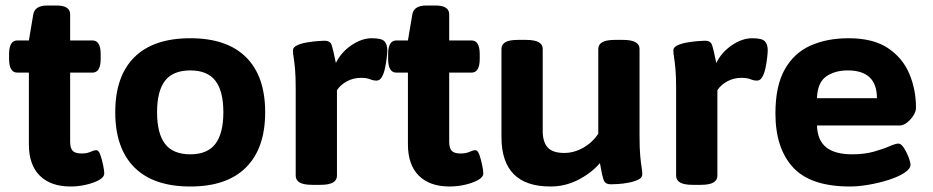

<svg xmlns="http://www.w3.org/2000/svg" viewBox="-20 -670 3391 698"><path d="M237 8Q164 8 124.5 -31.5Q85 -71 85 -145V-406H43Q13 -406 13 -456V-473Q13 -523 43 -523H85L101 -618Q107 -650 152 -650H185Q235 -650 235 -618V-523H316Q346 -523 346 -473V-456Q346 -406 316 -406H235V-155Q235 -131 244.5 -121.5Q254 -112 276 -112Q296 -112 309 -118Q322 -124 330 -124Q339 -124 345 -106.5Q351 -89 355 -69Q359 -49 359 -40Q359 -26 340 -15.5Q321 -5 293 1.5Q265 8 237 8Z M672 8Q538 8 468.5 -61.5Q399 -131 399 -262Q399 -393 468.5 -462Q538 -531 672 -531Q805 -531 874.5 -462Q944 -393 944 -262Q944 -131 874.5 -61.5Q805 8 672 8ZM672 -109Q734 -109 763 -147Q792 -185 792 -262Q792 -339 763 -376.5Q734 -414 672 -414Q609 -414 580 -376.5Q551 -339 551 -262Q551 -185 580 -147Q609 -109 672 -109Z M1116 2Q1084 2 1069.5 -6.5Q1055 -15 1055 -31V-349Q1055 -393 1052.5 -419.5Q1050 -446 1047.5 -461Q1045 -476 1045 -487Q1045 -498 1059.5 -505Q1074 -512 1094.5 -515.5Q1115 -519 1133.5 -520.5Q1152 -522 1160 -522Q1180 -522 1185.5 -506.5Q1191 -491 1201 -441Q1220 -480 1257.5 -505.5Q1295 -531 1332 -531Q1367 -531 1377.5 -520Q1388 -509 1388 -487Q1388 -479 1386 -461Q1384 -443 1380 -423.5Q1376 -404 1368.5 -390.5Q1361 -377 1349 -377Q1337 -377 1325 -382Q1313 -387 1292 -387Q1264 -387 1240.5 -374Q1217 -361 1205 -342V-31Q1205 -15 1190.5 -6.5Q1176 2 1144 2Z M1615 8Q1542 8 1502.5 -31.5Q1463 -71 1463 -145V-406H1421Q1391 -406 1391 -456V-473Q1391 -523 1421 -523H1463L1479 -618Q1485 -650 1530 -650H1563Q1613 -650 1613 -618V-523H1694Q1724 -523 1724 -473V-456Q1724 -406 1694 -406H1613V-155Q1613 -131 1622.5 -121.5Q1632 -112 1654 -112Q1674 -112 1687 -118Q1700 -124 1708 -124Q1717 -124 1723 -106.5Q1729 -89 1733 -69Q1737 -49 1737 -40Q1737 -26 1718 -15.5Q1699 -5 1671 1.5Q1643 8 1615 8Z M1981 8Q1803 8 1803 -172V-492Q1803 -508 1817 -516.5Q1831 -525 1864 -525H1892Q1924 -525 1938.5 -516.5Q1953 -508 1953 -492V-194Q1953 -154 1971 -134Q1989 -114 2031 -114Q2067 -114 2100.5 -133Q2134 -152 2155 -184V-492Q2155 -508 2169.5 -516.5Q2184 -525 2216 -525H2244Q2276 -525 2290.5 -516.5Q2305 -508 2305 -492V-174Q2305 -130 2307.5 -103.5Q2310 -77 2312.5 -62Q2315 -47 2315 -36Q2315 -24 2300.5 -17Q2286 -10 2265.5 -6Q2245 -2 2226.5 -1Q2208 0 2200 0Q2181 0 2175 -14.5Q2169 -29 2161 -77Q2130 -41 2082.5 -16.5Q2035 8 1981 8Z M2499 2Q2467 2 2452.5 -6.5Q2438 -15 2438 -31V-349Q2438 -393 2435.5 -419.5Q2433 -446 2430.5 -461Q2428 -476 2428 -487Q2428 -498 2442.5 -505Q2457 -512 2477.5 -515.5Q2498 -519 2516.5 -520.5Q2535 -522 2543 -522Q2563 -522 2568.5 -506.5Q2574 -491 2584 -441Q2603 -480 2640.5 -505.5Q2678 -531 2715 -531Q2750 -531 2760.5 -520Q2771 -509 2771 -487Q2771 -479 2769 -461Q2767 -443 2763 -423.5Q2759 -404 2751.5 -390.5Q2744 -377 2732 -377Q2720 -377 2708 -382Q2696 -387 2675 -387Q2647 -387 2623.5 -374Q2600 -361 2588 -342V-31Q2588 -15 2573.5 -6.5Q2559 2 2527 2Z M3070 8Q2927 8 2863 -61.5Q2799 -131 2799 -258Q2799 -357 2832.5 -417Q2866 -477 2926 -504Q2986 -531 3065 -531Q3154 -531 3207.5 -495.5Q3261 -460 3285.5 -402.5Q3310 -345 3310 -278Q3310 -265 3300.5 -250Q3291 -235 3277.5 -224.5Q3264 -214 3252 -214H2950Q2952 -159 2984 -134Q3016 -109 3078 -109Q3122 -109 3156 -118.5Q3190 -128 3213 -138Q3236 -148 3246 -148Q3256 -148 3266 -132.5Q3276 -117 3283 -99Q3290 -81 3290 -71Q3290 -56 3267.5 -41.5Q3245 -27 3210.5 -16Q3176 -5 3138.5 1.5Q3101 8 3070 8ZM2950 -313H3168Q3168 -414 3062 -414Q3015 -414 2983.5 -392Q2952 -370 2950 -313Z"/></svg>

Font: Asap Semi Expanded
Style: Bold
Weight: 700
Width: 6
Designer: Pablo Cosgaya
Foundry: Omnibus-Type
Version: Version 3.001; ttfautohint (v1.8.4.7-5d5b)